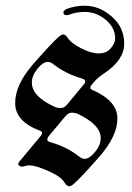

<svg xmlns="http://www.w3.org/2000/svg" viewBox="-20 -644 465 674"><path d="M185.5 -514.2Q195.3 -522.9 202.6 -522.9Q210 -522.9 217.8 -510.7Q229.5 -492.7 264.6 -474.6Q299.8 -456.5 326.7 -456.5Q353.5 -456.5 368.9 -474.6Q384.3 -492.7 384.3 -508.8Q384.3 -546.9 351.1 -574.5Q317.9 -602.1 277.3 -602.1Q249 -602.1 223.6 -592.8Q218.8 -590.8 212.9 -590.8Q202.6 -590.8 202.6 -600.1Q202.6 -607.9 214.4 -612.8Q244.6 -624 277.3 -624Q328.6 -624 372.3 -585.9Q416 -547.9 416 -490.7Q416 -433.6 346.7 -387.2Q321.8 -370.6 310.1 -356.4L300.8 -345.2Q296.9 -340.3 296.9 -335.9Q296.9 -331.5 304.7 -328.1Q392.1 -290 392.1 -228.3Q392.1 -166.5 329.6 -95Q267.1 -23.4 239.7 1Q230 9.8 222.4 9.8Q214.8 9.8 207 -2.4Q194.8 -22.5 161.6 -38.1Q108.9 -63.5 82 -63.5Q74.7 -63.5 68.8 -61.3Q63 -59.1 57.4 -59.1Q51.8 -59.1 47.9 -62Q43.9 -64.9 43.9 -68.4Q43.9 -71.8 47.9 -76.7L124 -168Q127.9 -172.9 127.9 -177.5Q127.9 -182.1 120.1 -185.1Q33.2 -217.8 33.2 -282Q33.2 -346.2 95.7 -418Q158.2 -489.7 185.5 -514.2ZM91.8 -354Q91.8 -305.7 170.9 -269.5Q181.6 -264.6 193.4 -264.6Q205.1 -264.6 215.8 -277.3L272.5 -345.7Q279.3 -353 279.3 -358.9Q279.3 -364.7 268.6 -368.2Q209 -385.3 167 -418.9Q157.2 -426.8 147.5 -426.8Q131.3 -426.8 111.6 -402.8Q91.8 -378.9 91.8 -354ZM156.7 -145Q216.3 -127.9 257.8 -94.2Q267.6 -86.4 277.3 -86.4Q293.5 -86.4 313.5 -110.4Q333.5 -134.3 333.5 -159.2Q333.5 -205.6 254.4 -243.7Q243.7 -248.5 231.9 -248.5Q220.2 -248.5 209.5 -235.8L152.3 -167.5Q146 -160.2 146 -154.1Q146 -147.9 156.7 -145Z"/></svg>

Font: UnifrakturMaguntia17
Style: Book
Weight: 400
Designer: j. 'mach' wust, Gerrit Ansmann, Georg Duffner, based on a font by Peter Wiegel, original typeface by Carl Albert Fahrenw
Version: Version 2017-03-19